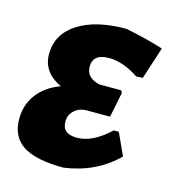

<svg xmlns="http://www.w3.org/2000/svg" viewBox="-81 -545 558 623"><g transform="rotate(15 198.0 -234.0)"><path d="M188 10Q95 10 51.5 -18Q8 -46 8 -106Q8 -154 35 -189.5Q62 -225 111 -243Q47 -273 47 -334Q47 -401 106.5 -439.5Q166 -478 269 -478Q343 -463 396 -446L361 -338L339 -337Q287 -372 239 -372Q185 -372 185 -329Q185 -291 231 -281H304L308 -273L291 -189H214Q188 -189 171.5 -174Q155 -159 155 -136Q155 -95 204 -95Q257 -95 314 -149H331L365 -75Q295 -5 188 10Z"/></g></svg>

Font: Alegreya Sans SC ExtraBold
Style: Italic
Weight: 800
Italic angle: -7°
Designer: Juan Pablo del Peral
Foundry: Huerta Tipografica
Version: Version 2.007